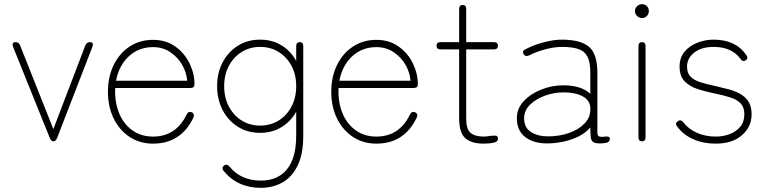

<svg xmlns="http://www.w3.org/2000/svg" viewBox="-20 -681 3684 925"><path d="M238 0Q227 0 220 -16L43 -455Q39 -466 42 -472Q45 -478 54 -478Q71 -478 77 -462L237 -59L391 -462Q397 -478 414 -478Q433 -478 425 -455L255 -16Q248 0 238 0Z M717 11Q654 11 605 -21Q556 -53 528 -109.5Q500 -166 500 -239Q500 -312 528 -368.5Q556 -425 605 -457Q654 -489 717 -489Q780 -489 825 -456.5Q870 -424 893.5 -375Q917 -326 917 -275Q917 -257 897 -257H535Q532 -191 553 -138Q574 -85 616.5 -54Q659 -23 717 -23Q828 -23 879 -129Q888 -147 904 -140Q920 -132 911 -113Q851 11 717 11ZM539 -292H882Q878 -335 856 -371.5Q834 -408 798.5 -431Q763 -454 717 -454Q649 -454 601 -410Q553 -366 539 -292Z M1237 224Q1124 224 1057 142Q1045 127 1060 116Q1074 107 1086 122Q1141 189 1237 189Q1319 189 1363 134Q1407 79 1407 -27V-143Q1382 -97 1337 -69Q1292 -41 1233 -41Q1173 -41 1126.5 -70Q1080 -99 1053 -150Q1026 -201 1026 -266Q1026 -331 1053 -381.5Q1080 -432 1126.5 -461Q1173 -490 1233 -490Q1292 -490 1337 -462Q1382 -434 1407 -387V-458Q1407 -478 1424 -478Q1441 -478 1441 -458V-27Q1441 63 1413 118.5Q1385 174 1339 199Q1293 224 1237 224ZM1233 -76Q1283 -76 1322 -100Q1361 -124 1384 -167Q1407 -210 1407 -266Q1407 -322 1384 -364.5Q1361 -407 1322 -431Q1283 -455 1233 -455Q1184 -455 1145 -431Q1106 -407 1083 -364.5Q1060 -322 1060 -266Q1060 -210 1083 -167Q1106 -124 1145 -100Q1184 -76 1233 -76Z M1793 11Q1730 11 1681 -21Q1632 -53 1604 -109.5Q1576 -166 1576 -239Q1576 -312 1604 -368.5Q1632 -425 1681 -457Q1730 -489 1793 -489Q1856 -489 1901 -456.5Q1946 -424 1969.5 -375Q1993 -326 1993 -275Q1993 -257 1973 -257H1611Q1608 -191 1629 -138Q1650 -85 1692.5 -54Q1735 -23 1793 -23Q1904 -23 1955 -129Q1964 -147 1980 -140Q1996 -132 1987 -113Q1927 11 1793 11ZM1615 -292H1958Q1954 -335 1932 -371.5Q1910 -408 1874.5 -431Q1839 -454 1793 -454Q1725 -454 1677 -410Q1629 -366 1615 -292Z M2311 11Q2250 11 2221 -16Q2192 -43 2192 -110V-443H2103Q2083 -443 2083 -461Q2083 -478 2103 -478H2192V-637Q2192 -657 2209 -657Q2226 -657 2226 -637V-478H2359Q2379 -478 2379 -461Q2379 -443 2359 -443H2226V-110Q2226 -60 2246.5 -41.5Q2267 -23 2311 -23Q2318 -23 2325.5 -24Q2333 -25 2340 -26Q2356 -28 2367.5 -27.5Q2379 -27 2379 -12Q2379 2 2358.5 6.5Q2338 11 2311 11Z M2616 10Q2550 10 2510 -21Q2470 -52 2470 -112Q2470 -158 2503 -193.5Q2536 -229 2587.5 -249.5Q2639 -270 2694 -270Q2780 -270 2824 -229V-330Q2824 -382 2810 -408.5Q2796 -435 2766 -445Q2736 -455 2687 -455Q2651 -455 2607.5 -443.5Q2564 -432 2529 -414Q2511 -406 2503 -420Q2493 -435 2512 -444Q2550 -464 2598.5 -477Q2647 -490 2687 -490Q2776 -490 2817 -456Q2858 -422 2858 -330V-44Q2858 -28 2865.5 -24Q2873 -20 2895 -23Q2918 -26 2918 -12Q2918 4 2901 7Q2886 10 2872 10Q2848 10 2838 3.5Q2828 -3 2826 -20Q2824 -37 2824 -67Q2801 -40 2766 -23Q2731 -6 2691.5 2Q2652 10 2616 10ZM2621 -24Q2675 -24 2722 -40.5Q2769 -57 2798 -88Q2827 -119 2824 -164Q2821 -199 2786 -217.5Q2751 -236 2695 -236Q2650 -236 2606.5 -220.5Q2563 -205 2534 -177Q2505 -149 2505 -111Q2505 -66 2538 -45Q2571 -24 2621 -24Z M3073 0Q3056 0 3056 -20V-458Q3056 -478 3073 -478Q3090 -478 3090 -458V-20Q3090 0 3073 0ZM3073 -594Q3060 -594 3049.5 -604Q3039 -614 3039 -628Q3039 -642 3049.5 -651.5Q3060 -661 3073 -661Q3087 -661 3096.5 -651.5Q3106 -642 3106 -628Q3106 -614 3096.5 -604Q3087 -594 3073 -594Z M3428 11Q3368 11 3319.5 -10.5Q3271 -32 3242 -72Q3230 -88 3247 -98Q3260 -107 3273 -91Q3297 -59 3338 -41Q3379 -23 3428 -23Q3463 -23 3494.5 -34.5Q3526 -46 3546 -70Q3566 -94 3566 -130Q3566 -164 3548.5 -182.5Q3531 -201 3499 -211.5Q3467 -222 3422 -231Q3383 -239 3344 -251Q3305 -263 3279.5 -288Q3254 -313 3254 -360Q3254 -403 3277.5 -431.5Q3301 -460 3339 -475Q3377 -490 3418 -490Q3525 -490 3576 -415Q3587 -399 3572 -390Q3558 -381 3547 -398Q3505 -455 3418 -455Q3360 -455 3325 -428Q3290 -401 3290 -360Q3290 -329 3306.5 -312Q3323 -295 3354 -285Q3385 -275 3428 -266Q3459 -259 3489.5 -251Q3520 -243 3545.5 -229Q3571 -215 3586 -191.5Q3601 -168 3601 -130Q3601 -70 3554.5 -29.5Q3508 11 3428 11Z"/></svg>

Font: Zen Maru Gothic Light
Style: Regular
Weight: 300
Designer: Yoshimichi Ohira
Foundry: Positype
Version: Version 1.001